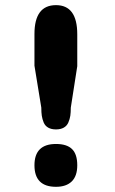

<svg xmlns="http://www.w3.org/2000/svg" viewBox="-20 -719 444 740"><path d="M277.8 -463.9 252.9 -304.2Q252.9 -286.1 251 -272.9Q249 -259.8 243.4 -246.8Q237.8 -233.9 225.8 -227.1Q213.9 -220.2 195.8 -220.2Q177.7 -220.2 165.8 -227.1Q153.8 -233.9 148.4 -246.8Q143.1 -259.8 141.1 -272.7Q139.2 -285.6 139.2 -304.2L112.8 -465.8V-587.9Q112.8 -699.2 195.8 -699.2Q277.8 -699.2 277.8 -586.9ZM277.8 -82Q277.8 -40.5 256.6 -19.8Q235.4 1 195.8 1Q112.8 1 112.8 -82Q112.8 -164.1 195.8 -164.1Q237.8 -164.1 257.8 -144.3Q277.8 -124.5 277.8 -82Z"/></svg>

Font: Concert One
Style: Regular
Weight: 400
Designer: Johan Kallas, Mihkel Virkus
Foundry: Johan Kallas, Mihkel Virkus
Version: Version 1.003